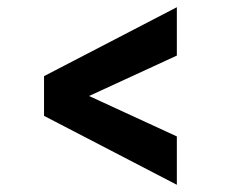

<svg xmlns="http://www.w3.org/2000/svg" viewBox="-20 -616 630 532"><path d="M470 -104 102 -295V-405L470 -596V-462L153 -316V-384L470 -238Z"/></svg>

Font: Host Grotesk Light
Style: Bold
Weight: 700
Version: Version 1.003